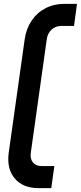

<svg xmlns="http://www.w3.org/2000/svg" viewBox="-20 -800 421 1000"><path d="M182 180Q99 180 56.5 129Q14 78 25.5 -5L108.5 -595Q116.5 -650.5 144.5 -692.2Q172.5 -734 216.8 -757Q261 -780 316 -780H381L365.5 -665H300.5Q269.5 -665 248.5 -645.8Q227.5 -626.5 223.5 -595L140.5 -5Q136 26.5 151.2 45.8Q166.5 65 198 65H263L247 180Z"/></svg>

Font: Mohave SemiBold
Style: Italic
Weight: 600
Italic angle: -8°
Designer: Gumpita Rahayu
Foundry: Tokotype
Version: Version 2.003